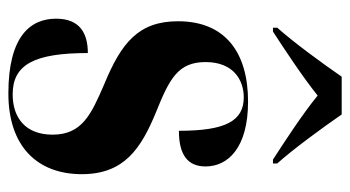

<svg xmlns="http://www.w3.org/2000/svg" viewBox="-204 -602 816 447"><g transform="rotate(90 203.5 -378.0)"><path d="M44 -606H53C93 -632 157 -674 202 -710C246 -674 311 -632 351 -606H360V-616C326 -654 277 -721 246 -766H158C127 -721 78 -654 44 -616ZM197 10C321 10 385 -58 385 -161C385 -260 325 -299 240 -334C163 -365 124 -385 124 -449C124 -515 167 -538 206 -538C261 -538 284 -496 284 -387C342 -387 367 -409 367 -449C367 -501 324 -548 216 -548C103 -548 29 -496 29 -385C29 -293 79 -253 176 -213C245 -183 293 -162 293 -93C293 -30 254 0 199 0C130 0 103 -50 103 -175C59 -175 23 -158 23 -101C23 -42 63 10 197 10Z"/></g></svg>

Font: Noto Serif Display Condensed Extra
Style: Regular
Weight: 800
Width: 3
Designer: Monotype Design Team
Foundry: Monotype Imaging Inc.
Version: Version 1.900